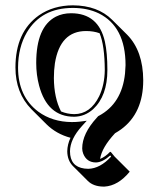

<svg xmlns="http://www.w3.org/2000/svg" viewBox="-20 -459 596 722"><path d="M411.1 129.9 467.8 186.5Q424.3 239.7 372.6 242.7Q370.1 242.7 368.7 242.7Q331.1 242.2 310.1 221.2L253.4 164.6Q233.4 143.6 232.9 109.9Q233.4 84 245.1 59.1Q191.9 44.9 154.8 8.3L98.1 -48.3Q38.1 -109.4 38.1 -205.1Q38.1 -338.9 126.5 -401.4Q180.2 -438.5 253.9 -439Q347.7 -438.5 401.9 -384.3L458.5 -328.1Q518.1 -267.1 518.6 -157.2Q518.6 -33.7 435.5 27.3Q423.8 35.6 412.6 42Q362.8 95.7 356.4 138.7Q376.5 130.4 394 111.8L397 112.8ZM303.7 -342.3Q206.1 -342.3 186.5 -221.2Q182.6 -194.8 182.6 -165.5Q183.1 -91.3 209.5 -40Q232.4 -30.3 258.8 -29.8Q319.8 -29.8 353 -97.2Q373.5 -140.6 374 -195.8Q373.5 -288.6 354.5 -334Q332 -342.3 303.7 -342.3ZM247.1 -409.2Q350.6 -409.2 374.5 -302.2Q383.8 -260.3 383.8 -195.8Q383.8 -98.1 330.1 -48.3Q298.8 -20.5 258.8 -20Q158.2 -20 127 -137.2Q116.2 -177.7 116.2 -222.2Q116.2 -358.4 190.4 -396.5Q215.8 -409.2 247.1 -409.2ZM397.9 129.9 394.5 125.5Q365.7 151.4 340.8 151.9Q306.2 151.9 293 119.1Q289.1 108.9 289.1 99.1Q289.1 43.5 344.2 -16.6Q347.2 -19.5 348.6 -21.5L350.1 -22.9L351.6 -23.4Q438.5 -69.8 450.2 -183.1Q451.7 -198.7 452.1 -213.9Q452.1 -358.9 351.6 -408.7Q309.1 -429.2 253.9 -429.2Q135.7 -429.2 81.1 -337.4Q48.3 -281.7 47.9 -205.1Q47.9 -96.2 124 -39.1Q176.8 -0.5 250 0Q266.1 0 279.3 -1.5L306.2 -4.9L288.1 15.1Q243.7 64 243.2 109.9Q243.2 167.5 297.4 174.8Q304.7 175.8 312 175.8Q356.4 174.8 397.9 129.9Z"/></svg>

Font: Linux Biolinum Shadow O
Style: Regular
Weight: 400
Designer: Philipp H. Poll
Foundry: Philipp H. Poll
Version: Version 1.0.4